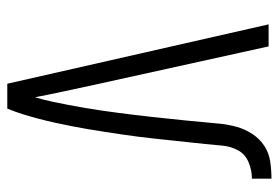

<svg xmlns="http://www.w3.org/2000/svg" viewBox="-142 -642 783 540"><g transform="rotate(90 250.0 -371.5)"><path d="M215 0 48 -735H110L218 -245Q227 -203 236 -161.5Q245 -120 253 -78Q260 -101 265 -124.5Q270 -148 274.5 -171.5Q279 -195 283 -218.5Q287 -242 290.5 -265.5Q294 -289 297 -313Q300 -337 303 -360.5Q306 -384 308.5 -408Q311 -432 313.5 -456Q316 -480 318.5 -503.5Q321 -527 323 -551Q325 -575 327.5 -599Q330 -623 336.5 -646Q343 -669 356.5 -689.5Q370 -710 390 -723Q410 -736 434 -739.5Q458 -743 482 -743V-688Q458 -688 435.5 -678.5Q413 -669 402 -648.5Q391 -628 389 -604Q387 -580 384.5 -556.5Q382 -533 379.5 -509.5Q377 -486 374.5 -462.5Q372 -439 369.5 -415.5Q367 -392 364 -368.5Q361 -345 357.5 -321.5Q354 -298 350.5 -275Q347 -252 343 -228.5Q339 -205 334.5 -182Q330 -159 325 -136Q320 -113 314 -90Q308 -67 301 -44.5Q294 -22 285 0Z"/></g></svg>

Font: Iosevka SS18 Light
Style: Regular
Weight: 300
Monospace: yes
Designer: Belleve Invis
Foundry: Belleve Invis
Version: Version 25.1.1; ttfautohint (v1.8.4)